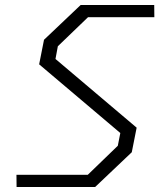

<svg xmlns="http://www.w3.org/2000/svg" viewBox="-20 -750 660 770"><path d="M46.5 0H361.5L508.5 -139.5L528 -238L202.5 -513.5L212 -564.5L333 -681H599L598.5 -730H303.5L156.5 -590.5L137 -492L462.5 -216.5L452.5 -165.5L332 -49H46Z"/></svg>

Font: Monaspace Krypton ExtraLight
Style: Italic
Weight: 200
Italic angle: -11°
Designer: Riley Cran & the Lettermatic Team
Foundry: Lettermatic
Version: Version 1.101 (Monaspace Krypton)